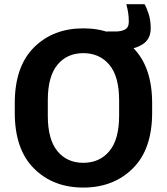

<svg xmlns="http://www.w3.org/2000/svg" viewBox="-20 -857 775 892"><path d="M48.6 -333.3Q48.6 -163.3 137.6 -74.5Q226.6 14.4 366.9 14.4Q507.1 14.4 596.9 -74.5Q686.8 -163.3 686.8 -333.3V-377.7Q686.8 -547.6 596.9 -636.5Q507.1 -725.3 366.9 -725.3Q226.6 -725.3 137.6 -636.5Q48.6 -547.6 48.6 -377.7ZM202.1 -319.6V-391.1Q202.1 -502 246.8 -556Q291.5 -610.1 366.9 -610.1Q442.6 -610.1 488 -556Q533.4 -502 533.4 -391.1V-319.6Q533.4 -209 488 -154.8Q442.6 -100.6 366.9 -100.6Q291.5 -100.6 246.8 -154.8Q202.1 -209 202.1 -319.6ZM475.6 -710.7V-639.2Q489.5 -634 508.9 -630.6Q528.3 -627.2 553 -627.2Q604.7 -627.2 642.5 -651.2Q680.2 -675.3 680.2 -725.1Q680.2 -761.2 671.3 -790Q662.4 -818.8 651.6 -837.4H566.9Q572 -818.4 575.2 -799.4Q578.4 -780.5 578.4 -756.1Q578.4 -728.8 560.3 -719.7Q542.2 -710.7 517.8 -710.7Z"/></svg>

Font: Roboto Flex
Style: Regular
Weight: 400
Designer: Berlow after Robertson
Foundry: Google
Version: Version 3.200;gftools[0.9.32]